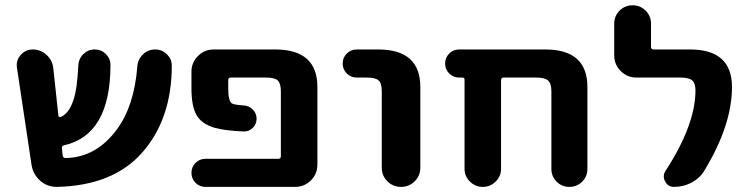

<svg xmlns="http://www.w3.org/2000/svg" viewBox="-20 -735 2851 734"><path d="M198.2 -20.5Q197.3 -20.5 196.3 -20.5Q161.1 -20.5 133.8 -43.9Q106.4 -68.4 100.6 -104.5L44.9 -475.6Q43.9 -481.4 43.9 -486.3Q43.9 -507.8 58.6 -524.4Q77.1 -545.9 105.5 -545.9Q134.8 -545.9 157.2 -525.9Q179.7 -505.9 183.6 -475.6L203.1 -293.9Q203.1 -290 206.5 -288.1Q210 -286.1 212.9 -288.1Q244.1 -301.8 260.7 -352.5Q275.4 -395.5 279.3 -483.4Q280.3 -509.8 298.3 -527.8Q316.4 -545.9 341.8 -545.9Q368.2 -545.9 385.7 -527.3Q402.3 -510.7 402.3 -487.3Q402.3 -219.7 225.6 -179.7Q215.8 -177.7 216.8 -168L219.7 -140.6Q220.7 -130.9 230.5 -130.9Q347.7 -132.8 426.8 -240.2Q493.2 -330.1 504.9 -480.5Q506.8 -507.8 526.4 -526.9Q545.9 -545.9 572.3 -545.9Q600.6 -545.9 619.1 -526.4Q636.7 -508.8 636.7 -484.4Q636.7 -279.3 522.5 -150.4Q411.1 -25.4 198.2 -20.5Z M1193.4 -105.5Q1193.4 -70.3 1168.5 -45.4Q1143.6 -20.5 1108.4 -20.5H765.6Q743.2 -20.5 727.5 -36.1Q711.9 -51.8 711.9 -74.2Q711.9 -96.7 727.5 -112.3Q743.2 -127.9 765.6 -127.9H1043.9Q1053.7 -127.9 1053.7 -137.7V-385.7Q1053.7 -416 1042 -427.2Q1030.3 -438.5 997.1 -438.5H862.3Q852.5 -438.5 852.5 -428.7V-397.5Q852.5 -349.6 866.2 -339.8Q876 -334 911.1 -332Q931.6 -331.1 946.3 -316.4Q960.9 -301.8 960.9 -281.2Q960.9 -260.7 946.3 -246.1Q932.6 -232.4 913.1 -232.4Q912.1 -232.4 911.1 -232.4Q840.8 -235.4 801.8 -246.1Q751 -260.7 731.4 -294.9Q711.9 -329.1 711.9 -397.5V-460.9Q711.9 -496.1 736.8 -521Q761.7 -545.9 796.9 -545.9H1032.2Q1193.4 -545.9 1193.4 -402.3Z M1343.8 -438.5Q1321.3 -438.5 1305.7 -454.1Q1290 -469.7 1290 -492.2Q1290 -514.6 1305.7 -530.3Q1321.3 -545.9 1343.8 -545.9H1425.8Q1586.9 -545.9 1586.9 -402.3V-93.8Q1586.9 -63.5 1565.4 -42Q1543.9 -20.5 1513.2 -20.5Q1482.4 -20.5 1460.9 -42Q1439.5 -63.5 1439.5 -93.8V-385.7Q1439.5 -417 1427.2 -427.7Q1415 -438.5 1381.8 -438.5Z M2087.9 -385.7Q2087.9 -416 2075.2 -427.2Q2062.5 -438.5 2029.3 -438.5H1905.3Q1895.5 -438.5 1895.5 -428.7V-89.8Q1895.5 -61.5 1875 -41Q1854.5 -20.5 1825.7 -20.5Q1796.9 -20.5 1776.4 -41Q1755.9 -61.5 1755.9 -89.8V-430.7Q1755.9 -438.5 1748 -438.5H1735.4Q1712.9 -438.5 1697.3 -454.1Q1681.6 -469.7 1681.6 -492.2Q1681.6 -514.6 1697.3 -530.3Q1712.9 -545.9 1735.4 -545.9H2064.5Q2225.6 -545.9 2225.6 -402.3V-89.8Q2225.6 -60.5 2205.6 -40.5Q2185.5 -20.5 2156.7 -20.5Q2127.9 -20.5 2107.9 -40.5Q2087.9 -60.5 2087.9 -89.8Z M2556.6 -20.5Q2533.2 -20.5 2522.5 -42Q2517.6 -50.8 2517.6 -60.5Q2517.6 -71.3 2524.4 -82Q2638.7 -257.8 2638.7 -389.6Q2638.7 -417 2626 -427.7Q2613.3 -438.5 2581.1 -438.5H2413.1Q2377.9 -438.5 2353 -463.4Q2328.1 -488.3 2328.1 -523.4V-644.5Q2328.1 -673.8 2348.6 -694.3Q2369.1 -714.8 2398.4 -714.8Q2427.7 -714.8 2448.2 -694.3Q2468.8 -673.8 2468.8 -644.5V-555.7Q2468.8 -545.9 2478.5 -545.9H2618.2Q2778.3 -545.9 2778.3 -402.3Q2778.3 -256.8 2672.9 -83Q2655.3 -53.7 2624 -37.1Q2592.8 -20.5 2556.6 -20.5Z"/></svg>

Font: Gen Jyuu GothicX Bold
Style: Bold
Weight: 700
Designer: Ryoko NISHIZUKA (kana &amp; ideographs); Paul D. Hunt (Latin, Greek &amp; Cyrillic); Wenlong ZHANG (bopomofo); Sandoll C
Version: Version 1.058.20140828